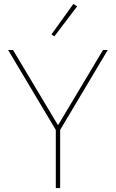

<svg xmlns="http://www.w3.org/2000/svg" viewBox="-20 -951 586 971"><path d="M254.9 -767.1 240.2 -776.9 351.1 -931.2 370.1 -918.9ZM262.2 0V-293.9L21 -698.2H45.9L272 -319.8H274.9L501 -698.2H524.9L284.2 -293.9V0Z"/></svg>

Font: Anuphan Thin
Style: Regular
Weight: 250
Designer: Mike Abbink, Paul van der Laan, Pieter van Rosmalen, Mint Tantisuwanna
Foundry: Bold Monday; Cadson Demak
Version: Version 3.002;hotconv 1.0.109;makeotfexe 2.5.65596